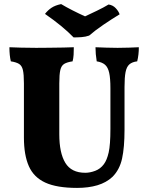

<svg xmlns="http://www.w3.org/2000/svg" viewBox="-20 -910 731 939"><path d="M589 -275Q589 -189 577 -134.5Q565 -80 530 -45Q500 -17 456.5 -4Q413 9 357 9Q258 9 201.5 -17Q145 -43 121 -97.5Q97 -152 97 -237V-502Q97 -546 92 -567.5Q87 -589 73 -597.5Q59 -606 33 -610Q26 -639 26 -679Q46 -678 82.5 -677Q119 -676 157 -676Q182 -676 219.5 -676.5Q257 -677 291 -677.5Q325 -678 341 -679Q341 -659 340 -642Q339 -625 335 -610Q308 -606 294 -597.5Q280 -589 275 -567.5Q270 -546 270 -502V-253Q270 -162 299.5 -113.5Q329 -65 397 -65Q420 -65 445.5 -74.5Q471 -84 488 -107Q503 -127 511.5 -164.5Q520 -202 520 -280V-478Q520 -527 514 -554Q508 -581 493.5 -593.5Q479 -606 453 -610Q447 -646 447 -679Q467 -678 500 -677Q533 -676 555 -676Q582 -676 611 -677Q640 -678 659 -679Q659 -661 657 -643.5Q655 -626 651 -610Q626 -607 612.5 -595Q599 -583 594 -557Q589 -531 589 -484ZM340 -727Q287 -782 200 -842Q214 -860 232 -872Q250 -884 279 -890Q304 -875 335.5 -859Q367 -843 396 -830Q420 -841 454 -857.5Q488 -874 511 -888Q532 -885 546 -870Q560 -855 565 -840Q527 -817 486.5 -789.5Q446 -762 416 -736Q399 -730 379.5 -728.5Q360 -727 340 -727Z"/></svg>

Font: Vollkorn ExtraBold
Style: Regular
Weight: 800
Designer: Friedrich Althausen
Foundry: Friedrich Althausen
Version: Version 5.000; ttfautohint (v1.8.3)